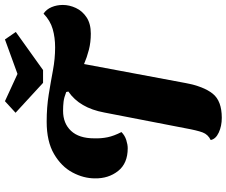

<svg xmlns="http://www.w3.org/2000/svg" viewBox="-92 -826 939 796"><g transform="rotate(-90 378.0 -427.5)"><path d="M288 22Q254 22 227 9.5Q200 -3 196 -24Q219 -35 227.5 -57.5Q236 -80 245 -130L310 -465Q329 -568 397 -614L395 -623Q372 -632 354.5 -634Q337 -636 317 -636Q265 -636 234 -603Q203 -570 203 -507Q202 -478 207.5 -451.5Q213 -425 229 -394Q215 -380 196 -374Q177 -368 162 -368Q99 -368 67.5 -408Q36 -448 37 -504Q37 -551 61.5 -597Q86 -643 138 -673.5Q190 -704 272 -704Q332 -704 384.5 -695.5Q437 -687 485 -678Q533 -669 580 -669Q621 -669 656 -679Q691 -689 720 -717Q738 -705 747 -683.5Q756 -662 756 -637Q756 -610 743.5 -583Q731 -556 704.5 -538.5Q678 -521 637 -521Q601 -521 570 -529Q539 -537 511 -549L432 -127Q418 -53 388 -15.5Q358 22 288 22ZM433 -719 309 -833 357 -877 470 -825 613 -877 644 -832 486 -719Z"/></g></svg>

Font: Sansita Swashed
Style: Bold
Weight: 700
Designer: Pablo Cosgaya
Foundry: Omnibus-Type
Version: Version 1.003; ttfautohint (v1.8.3)